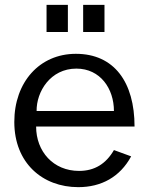

<svg xmlns="http://www.w3.org/2000/svg" viewBox="-20 -762 615 792"><path d="M260 -742H172V-630H260ZM411 -742H323V-630H411ZM129 -240H535C535 -423 451 -540 293 -540C143 -540 39 -423 39 -259C39 -90 155 10 303 10C398 10 475 -32 521 -117L450 -143C417 -86 370 -57 306 -57C200 -57 129 -137 129 -240ZM131 -304C130 -384 188 -479 295 -479C394 -479 450 -396 450 -304Z"/></svg>

Font: 18Franklin
Style: Regular
Weight: 400
Designer: Pablo Impallari, Rodrigo Fuenzalida (Modified by Dan O. Williams)
Version: Version 0.025;PS 000.025;hotconv 1.0.88;makeotf.lib2.5.64775